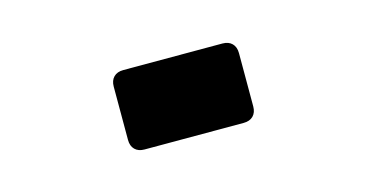

<svg xmlns="http://www.w3.org/2000/svg" viewBox="-34 -249 667 348"><g transform="rotate(-15 300.0 -74.5)"><path d="M181 -24.5V-124.5Q181 -136 187.5 -142.5Q194 -149 205.5 -149H391.5Q403 -149 409.5 -142.5Q416 -136 416 -124.5V-24.5Q416 -13 409.5 -6.5Q403 0 391.5 0H205.5Q194 0 187.5 -6.5Q181 -13 181 -24.5Z"/></g></svg>

Font: JuliaMono Black
Style: Regular
Weight: 900
Monospace: yes
Designer: cormullion
Foundry: corm
Version: Version 0.054; ttfautohint (v1.8.4)